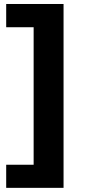

<svg xmlns="http://www.w3.org/2000/svg" viewBox="-20 -761 424 939"><path d="M290.8 -741.5H10.3V-627.8H144.5V44.7H10.3V157.7H290.8Z"/></svg>

Font: RED Number
Style: Bold
Weight: 700
Designer: RED UED
Foundry: rsms
Version: Version 1.003;FEAKit 1.0